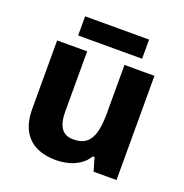

<svg xmlns="http://www.w3.org/2000/svg" viewBox="-129 -823 910 948"><g transform="rotate(20 326.5 -348.5)"><path d="M580.8 -547.5V0H460.3L439.9 -69.7H431.2Q414.2 -41.7 387.5 -24Q360.9 -6.3 329.2 1.8Q297.5 10 263.2 10Q206 10 162.1 -10.8Q118.3 -31.7 93.9 -76Q69.6 -120.4 69.6 -190.4V-547.5H227.3V-231.4Q227.3 -174.2 247.2 -144.9Q267.1 -115.6 310.6 -115.6Q354.4 -115.6 379.1 -136Q403.9 -156.5 413.7 -196.3Q423.4 -236.1 423.4 -293.4V-547.5ZM494.7 -706.7V-606H158.7V-706.7Z"/></g></svg>

Font: Noto Sans Oriya
Style: Regular
Weight: 400
Designer: Amélie Bonet and Sol Matas
Foundry: Google LLC
Version: Version 2.006